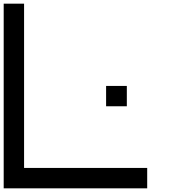

<svg xmlns="http://www.w3.org/2000/svg" viewBox="-20 -1020 929 1040"><path d="M554.7 -444.3Q554.7 -471.7 554.7 -554.7Q583 -554.7 667 -554.7Q667 -527.3 667 -444.3Q638.7 -444.3 554.7 -444.3ZM0 0Q0 -250 0 -1000Q27.3 -1000 110.4 -1000Q110.4 -777.3 110.4 -110.4Q277.3 -110.4 777.3 -110.4Q777.3 -83 777.3 0Q583 0 0 0Z"/></svg>

Font: Ingsat TST_CRD
Style: Regular
Weight: 300
Designer: Tofik Waleny
Version: 1.0